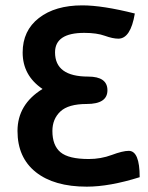

<svg xmlns="http://www.w3.org/2000/svg" viewBox="-20 -681 550 712"><path d="M301.8 11.2Q180.7 11.2 112.8 -42.7Q44.9 -96.7 44.9 -195.3Q44.9 -293.9 137.7 -351.1Q64 -400.9 64 -486.3Q64 -567.4 124.3 -614.3Q184.6 -661.1 285.2 -661.1Q359.9 -661.1 480 -630.9Q464.4 -537.6 418.9 -537.6Q398.4 -537.6 368.7 -548.3Q338.9 -559.1 292.5 -559.1Q184.1 -559.1 184.1 -486.8Q184.1 -397 307.1 -397Q378.4 -397 378.4 -346.2Q378.4 -295.4 301.8 -295.4Q233.4 -295.4 203.9 -267.6Q174.3 -239.7 174.3 -195.3Q174.3 -141.6 204.3 -116.5Q234.4 -91.3 309.1 -91.3Q354 -91.3 394.5 -106.4Q435.1 -121.6 457.5 -121.6Q498 -121.6 498 -23.9Q386.2 11.2 301.8 11.2Z"/></svg>

Font: ALMAS
Style: Bold
Weight: 700
Designer: ALMAS Font/ by Husham Jawad Kadhim, derived from the Bainsely font by/ Paul James MIller
Foundry: High-Logic / Made with FontCreator
Version: Version 1.411;September 19, 2021;FontCreator 14.0.0.2814 32-